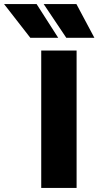

<svg xmlns="http://www.w3.org/2000/svg" viewBox="-134 -930 487 950"><path d="M70 0Q70 -168 70 -340Q70 -512 70 -680Q114 -680 158 -680Q202 -680 245 -680Q245 -512 245 -340Q245 -168 245 0Q202 0 158 0Q114 0 70 0ZM154 -743Q120 -743 85.5 -743Q51 -743 16 -743Q-16 -784 -49 -826.5Q-82 -869 -114 -910Q-74 -910 -33.5 -910Q7 -910 47 -910Q73 -869 100.5 -826.5Q128 -784 154 -743ZM333 -743Q299 -743 264 -743Q229 -743 194 -743Q166 -784 138 -826.5Q110 -869 82 -910Q122 -910 163 -910Q204 -910 244 -910Q266 -869 288.5 -826.5Q311 -784 333 -743Z"/></svg>

Font: Tilt Warp
Style: Regular
Weight: 400
Designer: Andy Clymer
Foundry: Andy Clymer
Version: Version 1.000